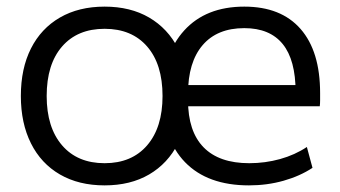

<svg xmlns="http://www.w3.org/2000/svg" viewBox="-20 -550 1028 580"><path d="M732 10Q607 10 539 -60Q471 -130 471 -260Q471 -386 536.5 -458Q602 -530 718 -530Q829 -530 888 -462.5Q947 -395 947 -269Q947 -259 947 -248Q947 -237 946 -229H514V-293H888L873 -272Q873 -369 834 -417Q795 -465 718 -465Q636 -465 592 -413.5Q548 -362 548 -267V-247Q548 -153 595 -105Q642 -57 733 -57Q781 -57 826 -69.5Q871 -82 907 -106L924 -43Q886 -18 836.5 -4Q787 10 732 10ZM296 10Q218 10 161 -23Q104 -56 73.5 -117Q43 -178 43 -260Q43 -343 73.5 -403.5Q104 -464 161 -497Q218 -530 296 -530Q374 -530 430.5 -497Q487 -464 518 -403.5Q549 -343 549 -260Q549 -178 518 -117Q487 -56 430.5 -23Q374 10 296 10ZM296 -57Q378 -57 424.5 -111Q471 -165 471 -260Q471 -356 424.5 -409.5Q378 -463 296 -463Q214 -463 167.5 -409.5Q121 -356 121 -260Q121 -165 167.5 -111Q214 -57 296 -57Z"/></svg>

Font: M PLUS 2 Thin
Style: Regular
Weight: 400
Version: Version 1.001